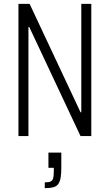

<svg xmlns="http://www.w3.org/2000/svg" viewBox="-20 -708 571 999"><path d="M76 0V-688H134L399 -124H403V-688H455V0H399L132 -568H128V0ZM213 271V241Q234 241 244 236Q254 231 257 218Q260 205 260 182V165H232V86H299V164Q299 196 295.5 216.5Q292 237 283 249.5Q274 262 257 266.5Q240 271 213 271Z"/></svg>

Font: Saira Condensed Light
Style: Regular
Weight: 300
Width: 3
Designer: Hector Gatti with collaboration of the Omnibus-Type team
Foundry: Omnibus-Type
Version: Version 1.101